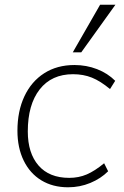

<svg xmlns="http://www.w3.org/2000/svg" viewBox="-20 -788 527 815"><path d="M54 -233Q54 -316 83.5 -379Q113 -442 167.5 -477Q222 -512 296 -512Q347 -512 392 -494.5Q437 -477 469 -445L447 -410Q406 -444 370 -458.5Q334 -473 290 -473Q199 -473 148.5 -408.5Q98 -344 98 -230Q98 -138 143.5 -85.5Q189 -33 274 -33Q314 -33 348 -47.5Q382 -62 422 -95L439 -61Q408 -30 363.5 -11.5Q319 7 269 7Q204 7 155.5 -22.5Q107 -52 80.5 -106.5Q54 -161 54 -233ZM289 -566 405 -768H470L325 -566Z"/></svg>

Font: Muli ExtraLight
Style: Italic
Weight: 275
Italic angle: -4.541°
Designer: Vernon Adams
Foundry: Vernon Adams
Version: Version 2.001